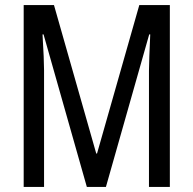

<svg xmlns="http://www.w3.org/2000/svg" viewBox="-20 -734 758 754"><path d="M321 0 151 -599H147Q153 -499 153 -458V0H73V-714H192L358 -131H361L527 -714H647V0H565V-456Q565 -478 566.5 -514Q568 -550 570 -599H566L396 0Z"/></svg>

Font: Noto Sans Tamil ExtraCondensed
Style: Regular
Weight: 400
Width: 2
Designer: Jelle Bosma - Monotype Design Team
Foundry: Monotype Imaging Inc.
Version: Version 2.004; ttfautohint (v1.8.4.7-5d5b)